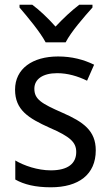

<svg xmlns="http://www.w3.org/2000/svg" viewBox="-20 -786 468 816"><path d="M174 -606H259C282 -651 338 -715 373 -754V-766H317C282 -739 252 -711 216 -673C184 -709 148 -743 117 -766H63V-754C98 -713 150 -651 174 -606ZM387 -147C387 -231 334 -268 245 -307C156 -346 126 -364 126 -409C126 -449 161 -475 223 -475C268 -475 311 -462 350 -443L380 -511C335 -533 285 -546 227 -546C118 -546 44 -494 44 -405C44 -319 100 -284 191 -243C279 -205 304 -181 304 -140C304 -92 270 -62 196 -62C140 -62 82 -82 45 -104V-23C82 -2 130 10 196 10C314 10 387 -44 387 -147Z"/></svg>

Font: Noto Sans Ethiopic SemiCondensed
Style: Regular
Weight: 400
Width: 4
Designer: Monotype Design Team
Foundry: Monotype Imaging Inc.
Version: Version 2.102